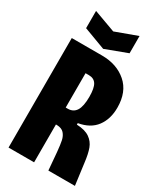

<svg xmlns="http://www.w3.org/2000/svg" viewBox="-210 -924 849 1002"><g transform="rotate(30 214.5 -423.0)"><path d="M20 -660H202Q292 -660 350 -609.5Q408 -559 408 -464Q408 -395 373.5 -349Q339 -303 269 -291V-282Q319 -280 346.5 -261Q374 -242 385.5 -211Q397 -180 403 -129L420 0H260L251 -106Q247 -149 242 -172.5Q237 -196 223 -211.5Q209 -227 181 -228H174V0H20ZM253 -440Q253 -492 239 -514.5Q225 -537 194 -537H174V-330H186Q220 -330 236.5 -356.5Q253 -383 253 -440ZM59 -742 190 -693 321 -742V-846L190 -798L59 -846Z"/></g></svg>

Font: Bricolage Grotesque 96pt Condensed ExBd
Style: Regular
Weight: 800
Width: 3
Designer: Mathieu Triay
Foundry: Atelier Triay
Version: Version 1.001;Glyphs 3.2 (3207)